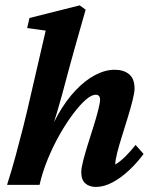

<svg xmlns="http://www.w3.org/2000/svg" viewBox="-20 -701 584 728"><path d="M214.8 -339.8Q206.1 -307.6 196.3 -275.4Q186.5 -243.2 176.3 -210.9Q166 -178.7 154.3 -144.5H147.5Q168.9 -211.9 199.7 -266.1Q230.5 -320.3 266.6 -358.4Q302.7 -396.5 340.8 -416.5Q378.9 -436.5 415 -436.5Q449.2 -436.5 469.7 -419.4Q490.2 -402.3 490.2 -365.2Q490.2 -350.6 482.9 -321.3Q475.6 -292 464.8 -256.8Q454.1 -221.7 442.9 -186Q431.6 -150.4 424.3 -121.6Q417 -92.8 417 -77.1Q436.5 -88.9 455.6 -107.9Q474.6 -127 494.1 -151.4L524.4 -117.2Q500 -84 469.2 -55.2Q438.5 -26.4 406.2 -9.3Q374 7.8 343.8 7.8Q318.4 7.8 303.2 -5.9Q288.1 -19.5 288.1 -47.9Q288.1 -63.5 295.4 -91.8Q302.7 -120.1 313.5 -154.8Q324.2 -189.5 335 -223.1Q345.7 -256.8 352.5 -284.2Q359.4 -311.5 359.4 -323.2Q359.4 -341.8 342.8 -341.8Q327.1 -341.8 305.2 -322.8Q283.2 -303.7 257.8 -270Q232.4 -236.3 207.5 -192.9Q182.6 -149.4 162.1 -100.1Q141.6 -50.8 129.9 0H6.8Q24.4 -55.7 39.1 -109.4Q53.7 -163.1 68.4 -221.2Q83 -279.3 98.6 -348.6L153.3 -585L83 -594.7L91.8 -632.8L282.2 -680.7L304.7 -664.1Q293.9 -625 283.2 -588.9Q272.5 -552.7 263.2 -518.1Q253.9 -483.4 244.1 -449.2Z"/></svg>

Font: Crimson Pro
Style: Bold Italic
Weight: 700
Italic angle: -12°
Designer: Jacques Le Bailly
Foundry: Baron von Fonthausen
Version: Version 1.003